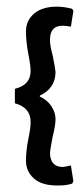

<svg xmlns="http://www.w3.org/2000/svg" viewBox="-20 -480 246 583"><path d="M199.1 -453.3 202.8 -446.7 195.3 -399.1Q179.4 -401.9 170.1 -401.9Q131.8 -401.9 131.8 -359.8Q130.8 -345.8 140.2 -310.3Q147.7 -272.9 148.6 -261.7Q148.6 -212.1 100.9 -189.7V-186.9Q123.4 -176.6 136 -157.5Q148.6 -138.3 148.6 -118.7Q148.6 -99.1 140.2 -66.4Q132.7 -28 131.8 -16.8Q131.8 26.2 170.1 27.1Q179.4 26.2 195.3 22.4L202.8 70.1L199.1 77.6Q177.6 84.1 153.3 83.2Q106.5 83.2 82.7 61.7Q58.9 40.2 58.9 8.4Q58.9 -23.4 66.4 -59.8Q73.8 -96.3 72.9 -110.3Q72.9 -153.3 25.2 -166.4V-210.3Q73.8 -222.4 72.9 -265.4Q72.9 -281.3 65.9 -316.8Q58.9 -352.3 58.9 -385Q58.9 -417.8 83.6 -438.8Q108.4 -459.8 153.3 -459.8Q173.8 -459.8 199.1 -453.3Z"/></svg>

Font: Gurajada
Style: Regular
Weight: 400
Designer: Purushoth Kumar Guthula
Foundry: SiliconAndhra, USA.
Version: Version 1.0.3; ttfautohint (v1.2.42-39fb)